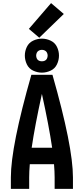

<svg xmlns="http://www.w3.org/2000/svg" viewBox="-20 -1217 540 1237"><path d="M50 0V-74Q50 -273 182 -735H318Q450 -273 450 -74V0H332V-74Q332 -111 328 -159H172Q168 -111 168 -74V0ZM184 -265H316Q295 -408 250 -612Q205 -408 184 -265ZM250 -749Q221 -749 193.5 -762Q166 -775 153 -802.5Q140 -830 140 -859Q140 -888 153 -915Q166 -942 193.5 -955Q221 -968 250 -968Q279 -968 306.5 -955Q334 -942 347 -915Q360 -888 360 -859Q360 -830 347 -802.5Q334 -775 306.5 -762Q279 -749 250 -749ZM250 -822Q260 -822 269 -826Q278 -830 282.5 -839.5Q287 -849 287 -859Q287 -869 282.5 -878Q278 -887 269 -891.5Q260 -896 250 -896Q240 -896 231 -891.5Q222 -887 217.5 -878Q213 -869 213 -859Q213 -849 217.5 -839.5Q222 -830 231 -826Q240 -822 250 -822ZM233 -974 166 -1031 309 -1197 391 -1127Z"/></svg>

Font: Iosevka SS01
Style: Bold
Weight: 700
Monospace: yes
Designer: Belleve Invis
Foundry: Belleve Invis
Version: 2.3.3; ttfautohint (v1.8.3)